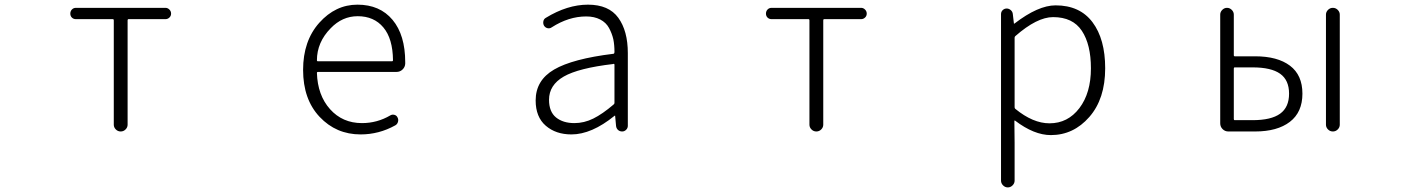

<svg xmlns="http://www.w3.org/2000/svg" viewBox="-20 -567 6040 828"><path d="M470.7 -29.3V-479.5Q470.7 -484.4 466.8 -484.4H307.6Q296.9 -484.4 290 -491.2Q283.2 -498 283.2 -508.3Q283.2 -518.6 290 -525.9Q296.9 -533.2 307.6 -533.2H693.4Q703.1 -533.2 710.4 -525.9Q717.8 -518.6 717.8 -508.3Q717.8 -498 710.4 -491.2Q703.1 -484.4 693.4 -484.4H534.2Q530.3 -484.4 530.3 -479.5V-29.3Q530.3 -17.6 521.5 -8.8Q512.7 0 500.5 0Q488.3 0 479.5 -8.8Q470.7 -17.6 470.7 -29.3Z M1535.2 12.7Q1429.7 12.7 1358.4 -63Q1287.1 -138.7 1287.1 -265.6Q1287.1 -390.6 1356.9 -468.8Q1426.8 -546.9 1521.5 -546.9Q1618.2 -546.9 1672.9 -481.4Q1727.5 -416 1727.5 -298.8Q1727.5 -294.9 1727.5 -292Q1726.6 -277.3 1715.8 -267.1Q1705.1 -256.8 1689.5 -256.8H1350.6Q1346.7 -256.8 1346.7 -252.9Q1349.6 -156.2 1403.3 -96.2Q1457 -36.1 1541 -36.1Q1606.4 -36.1 1663.1 -69.3Q1670.9 -74.2 1680.7 -71.8Q1690.4 -69.3 1694.3 -60.5Q1699.2 -51.8 1696.3 -41.5Q1693.4 -31.2 1684.6 -26.4Q1614.3 12.7 1535.2 12.7ZM1346.7 -306.6Q1346.7 -302.7 1350.6 -302.7H1669.9Q1674.8 -302.7 1674.8 -307.6Q1674.8 -307.6 1674.8 -307.6Q1673.8 -400.4 1633.3 -448.7Q1592.8 -497.1 1522.5 -497.1Q1456.1 -497.1 1406.2 -445.3Q1346.7 -384.8 1346.7 -306.6Z M2444.3 12.7Q2377 12.7 2333.5 -24.9Q2290 -62.5 2290 -133.8Q2290 -220.7 2369.6 -267.1Q2449.2 -313.5 2625 -335Q2629.9 -335 2629.9 -343.8Q2629.9 -373 2625 -397.5Q2619.1 -422.9 2606.4 -446.3Q2593.8 -469.7 2568.4 -482.9Q2543 -496.1 2507.8 -496.1Q2432.6 -496.1 2359.4 -449.2Q2351.6 -443.4 2341.8 -445.3Q2332 -447.3 2326.2 -456.1Q2321.3 -464.8 2323.2 -475.1Q2325.2 -485.4 2334 -490.2Q2426.8 -546.9 2515.6 -546.9Q2605.5 -546.9 2646.5 -490.2Q2687.5 -433.6 2687.5 -337.9V-24.4Q2687.5 -14.6 2680.2 -7.3Q2672.9 0 2663.1 0Q2652.3 0 2645 -6.8Q2637.7 -13.7 2636.7 -24.4L2632.8 -67.4Q2632.8 -68.4 2631.8 -68.4Q2630.9 -68.4 2629.9 -67.4Q2531.2 12.7 2444.3 12.7ZM2457 -36.1Q2499 -36.1 2538.6 -55.7Q2578.1 -75.2 2626 -116.2Q2629.9 -119.1 2629.9 -123V-288.1Q2629.9 -292 2626 -292Q2626 -292 2625 -291Q2474.6 -273.4 2411.1 -236.8Q2347.7 -200.2 2347.7 -136.7Q2347.7 -85 2377.9 -60.5Q2408.2 -36.1 2457 -36.1Z M3470.7 -29.3V-479.5Q3470.7 -484.4 3466.8 -484.4H3307.6Q3296.9 -484.4 3290 -491.2Q3283.2 -498 3283.2 -508.3Q3283.2 -518.6 3290 -525.9Q3296.9 -533.2 3307.6 -533.2H3693.4Q3703.1 -533.2 3710.4 -525.9Q3717.8 -518.6 3717.8 -508.3Q3717.8 -498 3710.4 -491.2Q3703.1 -484.4 3693.4 -484.4H3534.2Q3530.3 -484.4 3530.3 -479.5V-29.3Q3530.3 -17.6 3521.5 -8.8Q3512.7 0 3500.5 0Q3488.3 0 3479.5 -8.8Q3470.7 -17.6 3470.7 -29.3Z M4296.9 211.9V-505.9Q4296.9 -516.6 4304.2 -523.4Q4311.5 -530.3 4321.3 -530.3Q4331.1 -530.3 4338.9 -523.4Q4346.7 -516.6 4347.7 -506.8L4352.5 -465.8Q4352.5 -464.8 4353.5 -464.8Q4354.5 -464.8 4355.5 -465.8Q4457 -543.9 4532.2 -543.9Q4636.7 -543.9 4691.4 -471.2Q4746.1 -398.4 4746.1 -272.5Q4746.1 -140.6 4677.7 -62.5Q4609.4 15.6 4511.7 15.6Q4439.5 15.6 4357.4 -46.9Q4354.5 -48.8 4354.5 -44.9L4355.5 48.8V211.9Q4355.5 223.6 4346.7 232.4Q4337.9 241.2 4326.2 241.2Q4314.5 241.2 4305.7 232.4Q4296.9 223.6 4296.9 211.9ZM4505.9 -35.2Q4585 -35.2 4634.8 -100.6Q4684.6 -166 4684.6 -272.5Q4684.6 -375 4645.5 -434.1Q4606.4 -493.2 4521.5 -493.2Q4452.1 -493.2 4358.4 -411.1Q4355.5 -408.2 4355.5 -404.3V-104.5Q4355.5 -100.6 4358.4 -97.7Q4434.6 -35.2 4505.9 -35.2Z M5277.3 0Q5262.7 0 5252.4 -10.3Q5242.2 -20.5 5242.2 -35.2V-503.9Q5242.2 -515.6 5251 -524.4Q5259.8 -533.2 5271.5 -533.2Q5283.2 -533.2 5292 -524.4Q5300.8 -515.6 5300.8 -503.9V-328.1Q5300.8 -324.2 5304.7 -324.2H5392.6Q5489.3 -324.2 5543 -283.7Q5596.7 -243.2 5596.7 -163.1Q5596.7 -83 5542.5 -41.5Q5488.3 0 5392.6 0ZM5300.8 -53.7Q5300.8 -48.8 5304.7 -48.8H5381.8Q5461.9 -48.8 5500.5 -76.7Q5539.1 -104.5 5539.1 -163.1Q5539.1 -221.7 5500.5 -249Q5461.9 -276.4 5381.8 -276.4H5304.7Q5300.8 -276.4 5300.8 -271.5ZM5698.2 -29.3V-503.9Q5698.2 -515.6 5707 -524.4Q5715.8 -533.2 5728 -533.2Q5740.2 -533.2 5749 -524.4Q5757.8 -515.6 5757.8 -503.9V-29.3Q5757.8 -17.6 5749 -8.8Q5740.2 0 5728 0Q5715.8 0 5707 -8.8Q5698.2 -17.6 5698.2 -29.3Z"/></svg>

Font: Gen Jyuu Gothic L Monospace Light
Style: Regular
Weight: 300
Designer: [Source Han Sans]
Ryoko NISHIZUKA  (kana & ideographs); Paul D. Hunt (Latin, Greek & Cyrillic); Wenlong ZHANG  (bopomofo
Version: Version 1.002.20150607